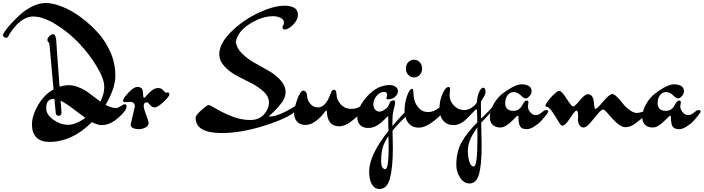

<svg xmlns="http://www.w3.org/2000/svg" viewBox="-161 -810 4691 1280"><path d="M243 -139Q249 -73 249 -60Q249 -38 231 -38Q213 -38 211 -54Q211 -57 209.5 -69Q208 -81 206 -105Q204 -129 202 -150L199 -151Q147 -151 147 -90Q147 -45 195 -11.5Q243 22 293 22Q343 22 408 -24Q389 -37 354 -64Q280 -122 243 -139ZM236 -232Q269 -242 298.5 -242Q328 -242 360 -229.5Q392 -217 409 -206Q426 -195 462.5 -167Q499 -139 508 -133Q534 -180 534 -231.5Q534 -283 485.5 -364.5Q437 -446 367.5 -520Q298 -594 212 -647Q126 -700 59 -700Q8 -700 -46 -649Q-88 -604 -106 -567Q-111 -558 -119.5 -558Q-128 -558 -134.5 -563.5Q-141 -569 -141 -576L-140 -583Q-115 -629 -38 -702Q0 -739 48.5 -764.5Q97 -790 143.5 -790Q190 -790 252 -766Q314 -742 376 -696.5Q438 -651 490.5 -593.5Q543 -536 575.5 -461.5Q608 -387 608 -304.5Q608 -222 543 -111Q580 -90 615 -90Q626 -90 644 -102.5Q662 -115 669 -115Q683 -115 683 -101Q683 -73 627.5 -24.5Q572 24 518 24Q490 24 452 4Q320 136 167 136Q111 136 81.5 106Q52 76 52 19Q52 -38 92 -108Q132 -178 196 -214Q169 -511 168.5 -517Q168 -523 161.5 -528.5Q155 -534 155 -544.5Q155 -555 168 -568.5Q181 -582 192 -582Q203 -582 208.5 -567.5Q214 -553 214 -539Q214 -525 236 -232Z M704 -131 677 -129Q659 -129 659 -138Q659 -152 694.5 -191.5Q730 -231 758 -231Q770 -231 779.5 -224Q789 -217 790 -207L795 -162Q798 -158 801 -158Q804 -158 817 -174Q859 -223 892 -223Q905 -223 913 -219Q921 -215 931.5 -203.5Q942 -192 943 -191Q950 -194 957 -194Q968 -194 968 -180.5Q968 -167 929 -130.5Q890 -94 871 -94Q852 -94 839 -111Q826 -128 820 -128Q797 -128 797 -104Q797 -86 813.5 -43Q830 0 830 8Q830 28 809.5 39.5Q789 51 764.5 51Q740 51 725 43Q710 35 710 21L738 -100Q738 -131 704 -131Z M1738 -613Q1731 -613 1726.5 -617.5Q1722 -622 1722 -627Q1722 -632 1727 -641Q1732 -650 1732 -658Q1732 -681 1708.5 -691.5Q1685 -702 1660 -702Q1586 -702 1505.5 -652Q1425 -602 1411 -532Q1416 -490 1452.5 -453.5Q1489 -417 1537 -390.5Q1585 -364 1632 -337Q1679 -310 1711 -273Q1743 -236 1743 -197.5Q1743 -159 1715 -122.5Q1687 -86 1659.5 -61Q1632 -36 1632 -34.5Q1632 -33 1635 -33Q1696 -33 1802 -100L1812 -107Q1819 -111 1822.5 -111Q1826 -111 1830 -105Q1834 -99 1834 -92Q1834 -85 1821 -78Q1763 -23 1604.5 27Q1446 77 1318 77Q1143 77 1143 -25Q1143 -40 1173 -68Q1219 -110 1229 -110Q1239 -110 1280 -85Q1321 -60 1383 -35Q1445 -10 1506 -10Q1567 -10 1599.5 -48Q1632 -86 1632 -126Q1632 -166 1598 -198Q1564 -230 1515.5 -254.5Q1467 -279 1418 -305Q1369 -331 1335 -368Q1301 -405 1301 -449Q1301 -520 1380 -598Q1459 -676 1561 -724Q1663 -772 1735 -772Q1825 -772 1825 -712Q1825 -676 1792.5 -644.5Q1760 -613 1738 -613Z M2274 -97Q2254 -61 2198.5 -14.5Q2143 32 2101 32Q2022 32 2018 -65Q2018 -74 2014 -74Q2012 -74 1993.5 -50Q1975 -26 1942.5 -1.5Q1910 23 1875.5 23Q1841 23 1820.5 2Q1800 -19 1800 -54.5Q1800 -90 1821 -148Q1842 -206 1862 -206Q1872 -205 1878.5 -196Q1885 -187 1885.5 -176Q1886 -165 1890 -149Q1894 -133 1912 -113.5Q1930 -94 1959 -94Q2009 -94 2041 -180Q2041 -181 2043 -185.5Q2045 -190 2046 -192.5Q2047 -195 2049 -199.5Q2051 -204 2053 -206Q2067 -217 2076 -206Q2082 -198 2083 -177Q2083 -145 2110.5 -114.5Q2138 -84 2182 -84Q2226 -84 2252 -110Q2262 -122 2272 -122Q2279 -122 2279 -114Q2279 -106 2274 -97Z M2407 318Q2430 318 2430 176Q2430 127 2429 97Q2398 143 2389 179Q2380 215 2380 265Q2380 315 2407 318ZM2429 62Q2427 30 2427 -36Q2425 -36 2412.5 -23.5Q2400 -11 2384.5 3.5Q2369 18 2345.5 30.5Q2322 43 2291 43Q2260 43 2240.5 24Q2221 5 2221 -27Q2221 -96 2288.5 -169.5Q2356 -243 2436 -243Q2461 -243 2476.5 -231.5Q2492 -220 2492 -202Q2492 -186 2480 -172Q2459 -148 2427 -148Q2415 -148 2415 -155Q2415 -159 2417.5 -164Q2420 -169 2420 -177Q2420 -197 2401 -197Q2370 -197 2349 -170Q2328 -143 2328 -117Q2328 -91 2340.5 -78.5Q2353 -66 2369 -66Q2385 -66 2406 -81Q2427 -96 2433 -115Q2440 -141 2464 -141Q2473 -141 2473 -127.5Q2473 -114 2466.5 -90.5Q2460 -67 2457.5 -48.5Q2455 -30 2455 30Q2516 -42 2566 -88Q2577 -99 2588 -99Q2599 -99 2599 -91.5Q2599 -84 2588 -74Q2501 5 2456 61Q2458 133 2458 178Q2458 301 2439.5 375.5Q2421 450 2369 450Q2336 450 2318 418.5Q2300 387 2300 333Q2300 224 2429 62Z M2560.5 -311Q2545 -328 2545 -353Q2545 -378 2560.5 -395Q2576 -412 2599 -412Q2622 -412 2637.5 -395Q2653 -378 2653 -353Q2653 -328 2637.5 -311Q2622 -294 2599 -294Q2576 -294 2560.5 -311ZM2768 -93Q2778 -101 2786 -101Q2800 -101 2800 -83Q2800 -58 2738 -8.5Q2676 41 2631 41Q2586 41 2561 9Q2536 -23 2536 -73.5Q2536 -124 2553 -171Q2570 -218 2587 -218Q2595 -217 2595 -193.5Q2595 -170 2602 -142Q2609 -114 2632.5 -88.5Q2656 -63 2693.5 -63Q2731 -63 2768 -93Z M2998 300Q3022 300 3022 102Q3022 60 3021 40Q2958 125 2958 193Q2958 232 2967.5 266Q2977 300 2998 300ZM2840 -219 2836 -179Q2836 -136 2864.5 -106.5Q2893 -77 2934 -76Q2959 -77 2980.5 -90.5Q3002 -104 3011 -116L3019 -129Q3020 -163 3029 -186Q3043 -225 3062 -225H3065Q3076 -221 3076 -193Q3076 -181 3053 -146L3045 -133Q3045 -56 3046 -19Q3104 -74 3132 -109Q3145 -119 3152.5 -119Q3160 -119 3160 -111.5Q3160 -104 3147 -93Q3117 -69 3047 8L3050 161Q3050 285 3033 349Q3016 413 2969 413Q2931 413 2906 374Q2881 335 2881 289Q2881 201 2917.5 136.5Q2954 72 3021 6Q3019 -66 3019 -73Q3019 -80 3013.5 -80Q3008 -80 3001 -70Q2966 -33 2950 -18Q2907 24 2863.5 24Q2820 24 2794.5 -5Q2769 -34 2769 -87.5Q2769 -141 2789.5 -185.5Q2810 -230 2828 -230Q2840 -230 2840 -219Z M3362 -128 3358 -100Q3358 -82 3373.5 -62.5Q3389 -43 3410 -43Q3426 -43 3436 -50Q3458 -65 3463.5 -70.5Q3469 -76 3481.5 -76Q3494 -76 3494 -67Q3494 -57 3447 -4Q3432 13 3403 32Q3374 51 3351.5 51Q3329 51 3317.5 43.5Q3306 36 3301 20Q3295 -2 3295 -34Q3295 -38 3290 -38Q3285 -38 3267 -18Q3211 40 3176.5 40Q3142 40 3123.5 22Q3105 4 3105 -24Q3105 -73 3131 -117.5Q3157 -162 3193 -189Q3273 -248 3317 -248Q3383 -246 3383 -201Q3383 -185 3369 -169.5Q3355 -154 3343 -154Q3331 -154 3310 -175Q3289 -196 3264 -196Q3239 -196 3223 -175.5Q3207 -155 3207 -123Q3207 -71 3262 -71Q3284 -71 3298.5 -82Q3313 -93 3319 -106Q3336 -140 3350 -140Q3362 -140 3362 -128Z M3693 -30Q3693 -73 3683.5 -73Q3674 -73 3657.5 -48Q3641 -23 3622 2.5Q3603 28 3587 28Q3578 28 3559.5 -4Q3541 -36 3519 -67.5Q3497 -99 3480 -99Q3475 -99 3475 -104Q3475 -120 3513 -162Q3551 -204 3567.5 -204Q3584 -204 3616.5 -152Q3649 -100 3660 -100Q3671 -100 3704.5 -141Q3738 -182 3757.5 -182Q3777 -182 3786.5 -166.5Q3796 -151 3797.5 -133Q3799 -115 3801 -99.5Q3803 -84 3809 -84Q3819 -84 3860.5 -133.5Q3902 -183 3921 -183Q3942 -183 3991 -120Q4009 -96 4036.5 -76.5Q4064 -57 4082 -57Q4100 -57 4117 -63Q4134 -69 4146 -69Q4158 -69 4158 -61Q4158 -57 4154.5 -54Q4151 -51 4137.5 -38.5Q4124 -26 4115.5 -19Q4107 -12 4091.5 0.5Q4076 13 4065 20Q4035 38 4008.5 38Q3982 38 3949.5 8.5Q3917 -21 3893.5 -50.5Q3870 -80 3859 -80Q3848 -80 3823.5 -50Q3799 -20 3773.5 10Q3748 40 3729.5 40Q3711 40 3701.5 23Q3692 6 3692 -14Z M4378 -128 4374 -100Q4374 -82 4389.5 -62.5Q4405 -43 4426 -43Q4442 -43 4452 -50Q4474 -65 4479.5 -70.5Q4485 -76 4497.5 -76Q4510 -76 4510 -67Q4510 -57 4463 -4Q4448 13 4419 32Q4390 51 4367.5 51Q4345 51 4333.5 43.5Q4322 36 4317 20Q4311 -2 4311 -34Q4311 -38 4306 -38Q4301 -38 4283 -18Q4227 40 4192.5 40Q4158 40 4139.5 22Q4121 4 4121 -24Q4121 -73 4147 -117.5Q4173 -162 4209 -189Q4289 -248 4333 -248Q4399 -246 4399 -201Q4399 -185 4385 -169.5Q4371 -154 4359 -154Q4347 -154 4326 -175Q4305 -196 4280 -196Q4255 -196 4239 -175.5Q4223 -155 4223 -123Q4223 -71 4278 -71Q4300 -71 4314.5 -82Q4329 -93 4335 -106Q4352 -140 4366 -140Q4378 -140 4378 -128Z"/></svg>

Font: Dr Sugiyama
Style: Regular
Weight: 400
Designer: Alejandro Paul
Foundry: Alejandro Paul
Version: Version 1.000